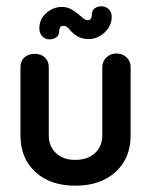

<svg xmlns="http://www.w3.org/2000/svg" viewBox="-20 -580 480 610"><path d="M305 -367Q305 -385 318 -397.5Q331 -410 350 -410Q369 -410 382 -398Q395 -386 395 -367V-150Q395 -77 347 -33.5Q299 10 219 10Q140 10 92.5 -33.5Q45 -77 45 -150V-367Q45 -386 57.5 -397.5Q70 -409 90 -409Q110 -409 122.5 -397.5Q135 -386 135 -367V-150Q135 -115 158 -93.5Q181 -72 219 -72Q258 -72 281.5 -93.5Q305 -115 305 -150ZM262 -456Q240 -456 225.5 -465Q211 -474 202 -485Q196 -493 191 -495.5Q186 -498 182 -498Q174 -498 171 -493Q168 -488 168 -482Q168 -468 159 -461.5Q150 -455 137 -455Q123 -455 114 -465Q105 -475 105 -490Q105 -519 127 -538.5Q149 -558 177 -558Q193 -558 205.5 -551Q218 -544 228 -536Q236 -529 243.5 -522.5Q251 -516 258 -516Q267 -516 269.5 -522Q272 -528 272 -534Q272 -547 281 -553.5Q290 -560 302 -560Q316 -560 325.5 -550.5Q335 -541 335 -527Q335 -498 312.5 -477Q290 -456 262 -456Z"/></svg>

Font: Dongle
Style: Bold
Weight: 700
Designer: Yanghee Ryu
Foundry: Yanghee Ryu
Version: Version 2.000